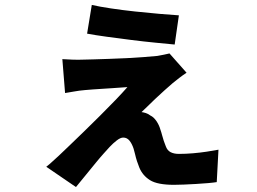

<svg xmlns="http://www.w3.org/2000/svg" viewBox="-20 -679 1040 776"><path d="M351 -659Q382 -652 428.5 -645Q475 -638 526.5 -632.5Q578 -627 624.5 -623Q671 -619 703 -617L686 -499Q655 -502 608.5 -506.5Q562 -511 510.5 -517.5Q459 -524 411.5 -530.5Q364 -537 332 -543ZM734 -385Q720 -376 704.5 -364Q689 -352 678 -343Q664 -331 645 -314Q626 -297 607 -279Q588 -261 573.5 -246.5Q559 -232 552 -226Q560 -225 569.5 -222Q579 -219 588 -212Q601 -206 612 -190Q623 -174 628 -156Q632 -145 635 -133Q638 -121 642 -109.5Q646 -98 650 -88Q656 -71 669.5 -64Q683 -57 703 -57Q731 -57 760 -59.5Q789 -62 815.5 -66Q842 -70 863 -74L856 57Q844 59 821.5 61Q799 63 773 64.5Q747 66 723 67Q699 68 683 68Q616 68 586 49Q556 30 543 -2Q538 -14 533.5 -28Q529 -42 526 -55.5Q523 -69 520 -78Q513 -99 503 -111Q493 -123 478 -123Q467 -123 452 -111.5Q437 -100 423 -85Q414 -75 399.5 -59Q385 -43 367.5 -21.5Q350 0 329.5 25Q309 50 287 77L167 -5Q180 -15 190 -24.5Q200 -34 218 -50Q235 -66 261.5 -91.5Q288 -117 319.5 -147.5Q351 -178 384 -211Q417 -244 446 -274Q475 -304 495 -327Q484 -326 467 -325Q450 -324 431 -322.5Q412 -321 392.5 -320Q373 -319 355 -317.5Q337 -316 324 -315Q300 -313 278.5 -309Q257 -305 243 -303L232 -440Q248 -439 272 -438Q296 -437 317 -438Q330 -438 357 -439Q384 -440 419.5 -441Q455 -442 492.5 -444Q530 -446 562.5 -448.5Q595 -451 616 -453Q627 -455 642.5 -458Q658 -461 665 -463Z"/></svg>

Font: Noto Sans SC ExtraBold
Style: Regular
Weight: 800
Designer: Ryoko NISHIZUKA 西塚涼子 (kana, bopomofo & ideographs); Paul D. Hunt (Latin, Greek & Cyrillic); Sandoll Communications 산돌커뮤니
Foundry: Adobe
Version: Version 2.004-H2;hotconv 1.0.118;makeotfexe 2.5.65603